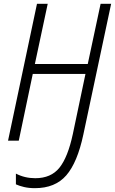

<svg xmlns="http://www.w3.org/2000/svg" viewBox="-20 -734 600 1002"><path d="M162 248Q268 248 326 181Q384 114 415 -32L560 -714H505L438 -400H162L229 -714H173L22 0H78L151 -348H426L360 -34Q334 87 290 141.5Q246 196 164 196Q109 196 63 172V228Q80 236 105.5 242Q131 248 162 248Z"/></svg>

Font: Noto Sans Display SemiCondensed Light
Style: Italic
Weight: 300
Width: 4
Italic angle: -12°
Designer: Monotype Design Team
Foundry: Monotype Imaging Inc.
Version: Version 1.900